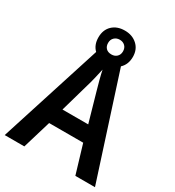

<svg xmlns="http://www.w3.org/2000/svg" viewBox="-206 -997 1019 1118"><g transform="rotate(30 303.5 -438.5)"><path d="M475 0 418 -190H189L132 0H0L229 -716H376L607 0ZM335 -490Q328 -514 318 -551.5Q308 -589 303 -615Q297 -587 288 -549.5Q279 -512 272 -490L217 -297H390ZM303 -655Q251 -655 219.5 -685Q188 -715 188 -766Q188 -817 219.5 -847Q251 -877 303 -877Q353 -877 386 -847Q419 -817 419 -767Q419 -716 386.5 -685.5Q354 -655 303 -655ZM303 -717Q325 -717 339 -730.5Q353 -744 353 -766Q353 -789 339 -802.5Q325 -816 303 -816Q282 -816 267.5 -802.5Q253 -789 253 -766Q253 -744 266 -730.5Q279 -717 303 -717Z"/></g></svg>

Font: Noto Sans Devanagari SemiCondensed SemiBold
Style: Regular
Weight: 600
Width: 4
Designer: Jelle Bosma - Monotype Design Team
Foundry: Monotype Imaging Inc.
Version: Version 2.004; ttfautohint (v1.8.4.7-5d5b)